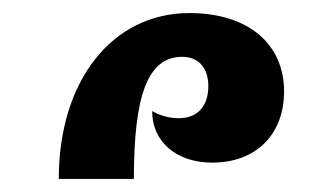

<svg xmlns="http://www.w3.org/2000/svg" viewBox="-20 -848 481 294"><path d="M70 -574H185C185 -699 205 -761 259 -761C284 -761 299 -744 299 -716C299 -685 282 -667 254 -667C237 -667 223 -672 213 -678C213 -630 251 -599 305 -599C373 -599 415 -643 415 -708C415 -780 361 -828 270 -828C153 -828 70 -726 70 -574Z"/></svg>

Font: Noto Serif Armenian ExtraCondensed ExtraBold
Style: Regular
Weight: 800
Width: 2
Designer: Monotype Design Team
Foundry: Monotype Imaging Inc.
Version: Version 2.008